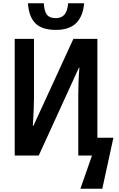

<svg xmlns="http://www.w3.org/2000/svg" viewBox="-20 -952 728 1175"><path d="M322 -769Q236 -769 196 -810Q156 -851 151 -932H248Q251 -882 267.5 -861.5Q284 -841 322 -841Q356 -841 374.5 -862.5Q393 -884 397 -932H495Q488 -852 446 -810.5Q404 -769 322 -769ZM472 203 543 0H459V-366Q459 -402 460.5 -447Q462 -492 466 -538H463L217 0H70V-714H188V-352Q188 -317 186 -274Q184 -231 181 -183H185L429 -714H576V-109H674L606 203Z"/></svg>

Font: Noto Sans Disp Cond SemBd
Style: Regular
Weight: 600
Width: 3
Designer: Monotype Design Team
Foundry: Monotype Imaging Inc.
Version: Version 2.000;GOOG;noto-source:20170915:90ef993387c0; ttfaut